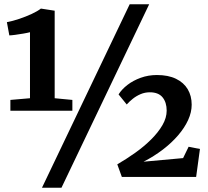

<svg xmlns="http://www.w3.org/2000/svg" viewBox="-20 -835 980 906"><path d="M121.5 -371.5V-683Q110.5 -680 90.2 -676.5Q70 -673 51 -670.5Q32 -668 24 -668L12.5 -730.5Q40 -735.5 71 -746Q102 -756.5 129.5 -769.2Q157 -782 173 -794.5L238 -784.5V-371.5L321.5 -363.5V-312.5H29V-363.5ZM592 -815H684L270 51H178ZM533.5 -59.5Q576.5 -84.5 618 -114Q659.5 -143.5 693 -176.8Q726.5 -210 746.5 -244.5Q766.5 -279 766.5 -313Q766.5 -352 747 -375.8Q727.5 -399.5 687 -399.5Q664 -399.5 643.5 -390.8Q623 -382 606.5 -368.8Q590 -355.5 578 -342L539.5 -389.5Q554.5 -413.5 581.2 -434.2Q608 -455 644 -468Q680 -481 720.5 -481Q774 -481 810.5 -463.2Q847 -445.5 865.8 -414Q884.5 -382.5 884.5 -341Q884.5 -305.5 867.8 -268.8Q851 -232 820.5 -196.5Q790 -161 748.5 -129.2Q707 -97.5 657.5 -72L844 -89L870 -142.5L923.5 -132L905.5 0H555Z"/></svg>

Font: Merriweather 20pt ExtraBold
Style: Regular
Weight: 800
Version: Version 2.100